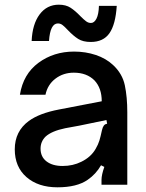

<svg xmlns="http://www.w3.org/2000/svg" viewBox="-20 -788 624 819"><path d="M43 -151Q43 -228 103 -272Q148 -305 232 -321L414 -356Q414 -412 383 -445Q350 -478 295 -478Q250 -478 216.5 -452.5Q183 -427 174 -384H65Q79 -472 144 -520Q209 -568 296 -568Q345 -568 388.5 -553.5Q432 -539 462 -511Q502 -474 512.5 -424Q523 -374 523 -309V0H413V-21Q413 -42 425 -76L411 -83Q389 -45 354 -21Q308 11 225 11Q143 11 93 -32.5Q43 -76 43 -151ZM327 -98Q368 -118 388 -153Q399 -172 404 -188.5Q409 -205 415 -233Q418 -246 423 -252.5Q428 -259 437 -260L434 -276L318 -252L258 -241Q200 -229 174 -205Q153 -184 153 -154Q153 -119 178.5 -99.5Q204 -80 247 -80Q291 -80 327 -98ZM270 -659Q256 -674 247 -681Q238 -688 227 -688Q194 -688 189 -613H115Q118 -685 149 -726.5Q180 -768 231 -768Q261 -768 281 -755Q301 -742 323 -719Q338 -704 347.5 -697Q357 -690 368 -690Q382 -690 391.5 -708.5Q401 -727 402 -763H478Q473 -684 447 -646.5Q421 -609 367 -609Q334 -609 313.5 -622Q293 -635 270 -659Z"/></svg>

Font: Open Sauce Sans Medium
Style: Regular
Weight: 500
Designer: Alfredo Marco Pradil
Foundry: Creative Sauce Fz LLC
Version: Version 1.477